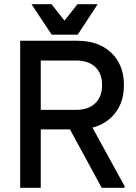

<svg xmlns="http://www.w3.org/2000/svg" viewBox="-20 -894 648 914"><path d="M76 0V-700H174V0ZM128 -278V-371H342Q401 -371 433.5 -402.5Q466 -434 466 -489H570Q570 -393 510 -335.5Q450 -278 348 -278ZM466 -489Q466 -544 433.5 -575Q401 -606 342 -606H128V-700H348Q450 -700 510 -642.5Q570 -585 570 -489ZM464 0 299 -304 393 -336 573 -8V0ZM130 -874H225L287 -796L349 -874H445L350 -729H226Z"/></svg>

Font: Fustat SemiBold
Style: Regular
Weight: 600
Designer: Mohamed Gaber, Khaled Hosny, Laura Garcia Mut
Foundry: Kief Type Foundry, Alif Type Foundry, Hard Type Foundry
Version: Version 1.007